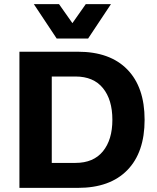

<svg xmlns="http://www.w3.org/2000/svg" viewBox="-20 -911 760 931"><path d="M357.9 -660.2Q513.2 -660.2 597.2 -574.2Q681.2 -488.3 681.2 -330.1Q681.2 -171.9 597.2 -85.9Q513.2 0 357.9 0H74.2V-660.2ZM144 -891.1H266.1L331.1 -798.8L396 -891.1H518.1L407.2 -724.1H254.9ZM231 -121.1H346.2Q433.1 -121.1 479 -177.2Q524.9 -233.4 524.9 -330.1Q524.9 -427.7 479 -483.9Q433.1 -540 346.2 -540H231Z"/></svg>

Font: Human Sans
Style: Bold
Weight: 700
Designer: Tim Radville
Foundry: Continuum
Version: Version 1.000;FEAKit 1.0